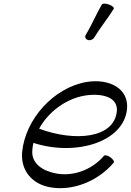

<svg xmlns="http://www.w3.org/2000/svg" viewBox="-20 -996 709 1040"><path d="M490 -792C522 -845 563 -895 596 -948C600 -954 589 -965 571 -971C554 -978 536 -978 532 -972C500 -918 478 -862 445 -808C438 -797 442 -785 455 -780C467 -775 483 -781 490 -792ZM596 -115C601 -120 593 -133 578 -144C564 -154 548 -158 543 -152C476 -73 373 -40 286 -56C213 -69 149 -109 155 -182C156 -196 158 -209 161 -222C390 -148 650 -226 668 -405C679 -516 573 -572 449 -552C269 -521 117 -349 100 -173C91 -73 153 0 249 18C366 40 505 -8 596 -115ZM438 -478C529 -493 619 -472 613 -395C600 -246 385 -227 192 -299C241 -389 335 -460 438 -478Z"/></svg>

Font: Nupuram Light Oblique
Style: Regular
Weight: 300
Designer: Santhosh Thottingal (santhosh.thottingal@gmail.com)
Foundry: SMC
Version: Version 1.000